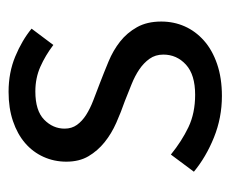

<svg xmlns="http://www.w3.org/2000/svg" viewBox="-66 -472 550 459"><g transform="rotate(-90 209.5 -243.0)"><path d="M209 12Q157 12 110 -7Q63 -26 28 -55L69 -110Q101 -84 134.5 -68Q168 -52 212 -52Q260 -52 284 -74Q308 -96 308 -128Q308 -147 298 -161Q288 -175 272.5 -185.5Q257 -196 237 -204Q217 -212 197 -220Q171 -229 145 -240.5Q119 -252 98.5 -268.5Q78 -285 65 -307Q52 -329 52 -360Q52 -389 63.5 -414.5Q75 -440 96.5 -458.5Q118 -477 149 -487.5Q180 -498 219 -498Q265 -498 303.5 -482Q342 -466 370 -443L331 -391Q306 -410 279 -422Q252 -434 220 -434Q174 -434 152.5 -413Q131 -392 131 -364Q131 -347 140 -334.5Q149 -322 164 -312.5Q179 -303 198.5 -295.5Q218 -288 239 -280Q265 -270 291.5 -259Q318 -248 339 -231.5Q360 -215 373.5 -191Q387 -167 387 -133Q387 -103 375.5 -77Q364 -51 341.5 -31Q319 -11 285.5 0.5Q252 12 209 12Z"/></g></svg>

Font: CV Source Sans
Style: Regular
Weight: 400
Designer: Paul D. Hunt
Foundry: Adobe Systems Incorporated
Version: Version 3.001